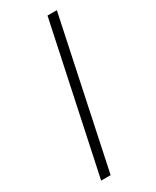

<svg xmlns="http://www.w3.org/2000/svg" viewBox="-248 -821 911 1123"><g transform="rotate(-30 208.0 -259.5)"><path d="M78 237 289 -756H352L142 237Z"/></g></svg>

Font: Isabella Sans
Style: Italic
Weight: 400
Italic angle: -12°
Designer: Christian Thalmann (Catharsis Fonts), Cristiano Sobral
Foundry: The Isabella Sans Project Authors
Version: Version 2.026; ttfautohint (v1.8.4.7-5d5b-dirty)